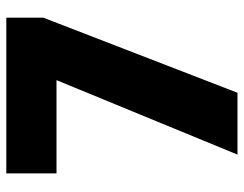

<svg xmlns="http://www.w3.org/2000/svg" viewBox="-100 -654 754 593"><g transform="rotate(-90 276.5 -357.0)"><path d="M96 0H287L519 -600V-714H38V-559H326Z"/></g></svg>

Font: Noto Sans Khmer SemiCondensed Black
Style: Regular
Weight: 900
Width: 4
Designer: Danh Hong and the Monotype Design Team
Foundry: Monotype Imaging Inc.
Version: Version 2.004